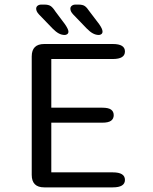

<svg xmlns="http://www.w3.org/2000/svg" viewBox="-20 -809 659 829"><path d="M519.5 -586.8Q519.5 -554.2 467.2 -554.2H201.5V-344H421.8Q448.2 -344 459.6 -335.7Q471 -327.3 471 -311.8Q471 -296.3 459.6 -287.8Q448.2 -279.3 421.8 -279.3H201.5V-64.8H467.2Q519.5 -64.8 519.5 -32.2Q519.5 0 467.2 0H171Q117 0 117 -54V-565.2Q117 -619 171 -619H467.2Q519.5 -619 519.5 -586.8ZM259.5 -658Q246 -658 233.7 -664.7Q221.3 -671.3 207.2 -685.7L148.7 -746.3Q141.8 -753.5 139 -759.8Q136.2 -766 136.2 -771.3Q136.2 -779.5 142.4 -784.3Q148.7 -789.2 158.3 -789.2H171.3Q189.3 -789.2 198.8 -782.8Q208.3 -776.5 219.3 -759.3L260.3 -704.7Q275.5 -682.5 275.5 -672.5Q275.5 -665.5 270.6 -661.8Q265.7 -658 259.5 -658ZM406.8 -658Q393.8 -658 381.3 -664.7Q368.8 -671.3 354.7 -685.7L296.3 -746.3Q283.8 -759.3 283.8 -771.3Q283.8 -779.5 290.2 -784.3Q296.5 -789.2 305.8 -789.2H318.7Q337 -789.2 346.2 -782.8Q355.5 -776.3 366.7 -759.3L408.2 -704.7Q415.7 -693.8 419.2 -686.1Q422.7 -678.3 422.7 -672.5Q422.7 -665.5 417.8 -661.8Q413 -658 406.8 -658Z"/></svg>

Font: Sono ExtraLight
Style: Regular
Weight: 200
Designer: Tyler Finck
Foundry: Tyler Finck
Version: Version 2.112